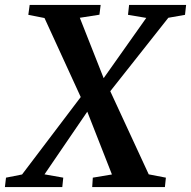

<svg xmlns="http://www.w3.org/2000/svg" viewBox="-50 -763 779 783"><path d="M-30 0 -25.5 -38.5 40 -51.5 284 -373.5 369 -439 546.5 -690 472 -702.5 476.5 -743H709L704.5 -702.5L636.5 -690.5L395 -385L310 -313.5L131.5 -52L208 -38.5L204 0ZM326 0 328.5 -38.5 406.5 -51.5 305 -310 280.5 -364.5 131.5 -689.5 65.5 -702.5 71 -743H360.5L355.5 -703L275.5 -690.5L374 -441L399 -392.5L556.5 -52L626.5 -38.5L622.5 0Z"/></svg>

Font: Merriweather 48pt SemiBold
Style: Italic
Weight: 600
Italic angle: -7.8°
Designer: Eben Sorkin
Foundry: Eben Sorkin
Version: Version 2.101